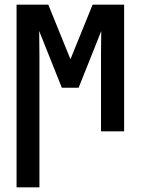

<svg xmlns="http://www.w3.org/2000/svg" viewBox="-20 -563 603 823"><path d="M51 240V-543H187L282 -309L377 -543H512V0H413V-335Q413 -358 413.5 -383Q414 -408 414 -430L317 -187H245L148 -430Q148 -406 148.5 -378.5Q149 -351 149 -326V240Z"/></svg>

Font: Noto Sans Mono SemiCondensed SemiBold
Style: Regular
Weight: 600
Width: 4
Designer: Monotype Design Team
Foundry: Monotype Imaging Inc.
Version: Version 2.014; ttfautohint (v1.8.4.7-5d5b)